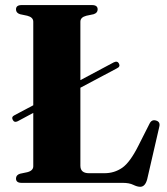

<svg xmlns="http://www.w3.org/2000/svg" viewBox="-20 -720 658 756"><path d="M30 -248.5Q24 -260 37.5 -266.5L111 -305.5V-634.5Q111 -652 87.5 -658L59 -664Q43 -669 43 -683Q43 -700 65 -700H342.5Q364.5 -700 364.5 -683Q364.5 -669 348.5 -664L320 -658Q296.5 -652 296.5 -634.5V-404.5L428 -474.5Q442.5 -481.5 448.5 -469.5Q454.5 -457.5 440.5 -451L296.5 -374.5V-67.5Q296.5 -38 330.5 -38H391.5Q430 -38 461 -59.2Q492 -80.5 525 -146.5L568.5 -232.5Q577 -250.5 594 -245.5Q612.5 -240.5 607 -220L559.5 -14Q551.5 15.5 532 15.5Q520.5 15.5 504.8 7.8Q489 0 463 0H65Q43 0 43 -17Q43 -31 59 -36L87.5 -42Q111 -48 111 -65.5V-275.5L49.5 -242.5Q36 -236 30 -248.5Z"/></svg>

Font: Fraunces 72pt S000
Style: Bold
Weight: 700
Version: Version 1.000; ttfautohint (v1.8.3)